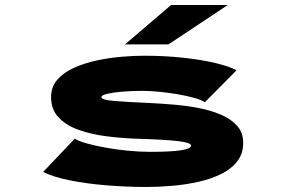

<svg xmlns="http://www.w3.org/2000/svg" viewBox="-20 -734 1140 765"><path d="M563.5 11Q485.5 11 405.2 4.5Q325 -2 258 -15.5Q191 -29 152 -49L278 -181.5Q292.5 -172 325 -162.8Q357.5 -153.5 400.5 -145.8Q443.5 -138 490 -133.5Q536.5 -129 578.5 -129Q741.5 -129 741.5 -154Q741.5 -165.5 689 -171.8Q636.5 -178 520.5 -181.5Q463.5 -183.5 404.2 -191Q345 -198.5 295 -216Q245 -233.5 214.2 -265.2Q183.5 -297 183.5 -347Q183.5 -388.5 209 -417.2Q234.5 -446 276.2 -464.5Q318 -483 367.5 -493.5Q417 -504 466 -508Q515 -512 554 -512Q636 -512 709.5 -504Q783 -496 838.5 -482.8Q894 -469.5 922.5 -454L796 -326.5Q784 -335.5 755.8 -343.5Q727.5 -351.5 690.8 -358Q654 -364.5 615.8 -368.2Q577.5 -372 545.5 -372Q506.5 -372 469.5 -369Q432.5 -366 408.2 -360.5Q384 -355 384 -347Q384 -336 435 -331.8Q486 -327.5 578 -323.5Q621 -321.5 671.2 -317.2Q721.5 -313 770.5 -303.8Q819.5 -294.5 860 -277.2Q900.5 -260 924.8 -232.8Q949 -205.5 949 -165Q949 -122 925.5 -91.5Q902 -61 861.8 -41Q821.5 -21 771.5 -9.8Q721.5 1.5 667.8 6.2Q614 11 563.5 11ZM651 -557H478L661.5 -714H887.5Z"/></svg>

Font: Trispace Expanded ExtraBold
Style: Regular
Weight: 800
Width: 7
Designer: Tyler Finck
Foundry: Etcetera Type Company
Version: Version 1.210; ttfautohint (v1.8.3)